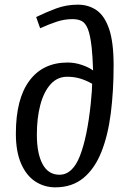

<svg xmlns="http://www.w3.org/2000/svg" viewBox="-20 -789 560 823"><path d="M135 -716Q176 -736 220 -752.5Q264 -769 314 -769Q359 -769 393.5 -745.5Q428 -722 447.5 -665.5Q467 -609 467 -509Q467 -399 455 -304Q443 -209 414.5 -137.5Q386 -66 337.5 -26Q289 14 217 14Q170 14 131.5 -11Q93 -36 70.5 -87.5Q48 -139 48 -216Q48 -365 106 -443Q164 -521 270 -521Q300 -521 330 -511Q360 -501 379 -487Q378 -520 376.5 -542.5Q375 -565 373 -585Q367 -639 356.5 -665Q346 -691 330 -699Q314 -707 291 -707Q256 -707 223 -696Q190 -685 152 -668ZM235 -40Q291 -40 322.5 -120.5Q354 -201 369 -345Q375 -405 375 -430Q348 -445 323 -452.5Q298 -460 268 -460Q226 -460 197 -428Q168 -396 153 -340Q138 -284 138 -212Q138 -131 162.5 -85.5Q187 -40 235 -40Z"/></svg>

Font: Literata 12pt
Style: Italic
Weight: 400
Italic angle: -2°
Designer: Latin by Veronika Burian and Jose Scaglione. Greek by Irene Vlachou. Cyrillic by Vera Evstafieva
Foundry: TypeTogether
Version: Version 3.002